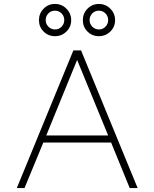

<svg xmlns="http://www.w3.org/2000/svg" viewBox="-20 -951 780 971"><path d="M351 -696H390L676 0H636L542 -230H199L104 0H65ZM214 -266H527L370 -648ZM340 -849Q340 -815 316 -791.5Q292 -768 258 -768Q224 -768 200.5 -791.5Q177 -815 177 -849Q177 -883 200.5 -907Q224 -931 258 -931Q292 -931 316 -907Q340 -883 340 -849ZM399 -849Q399 -883 422.5 -907Q446 -931 480 -931Q514 -931 538 -907Q562 -883 562 -849Q562 -815 538 -791.5Q514 -768 480 -768Q446 -768 422.5 -791.5Q399 -815 399 -849ZM305 -849Q305 -869 291.5 -883Q278 -897 258 -897Q238 -897 224.5 -883Q211 -869 211 -849Q211 -830 225 -816Q239 -802 258 -802Q278 -802 291.5 -816Q305 -830 305 -849ZM433 -849Q433 -830 447 -816Q461 -802 480 -802Q500 -802 513.5 -816Q527 -830 527 -849Q527 -869 513.5 -883Q500 -897 480 -897Q460 -897 446.5 -883Q433 -869 433 -849Z"/></svg>

Font: M Major Mono Display
Style: Regular
Weight: 400
Designer: Emre Parlak
Foundry: Emre Parlak
Version: Version 2.000; ttfautohint (v1.8) -l 8 -r 50 -G 200 -x 14 -D